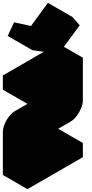

<svg xmlns="http://www.w3.org/2000/svg" viewBox="-63 -1281 646 1351"><path d="M217 -400 433 -525V-725L130 -550V-650L520 -875V-575Q520 -549 507.5 -519Q495 -489 475.5 -463.5Q456 -438 433 -425L217 -300V-100L520 -275V-175L130 50V-250Q130 -277 142 -306.5Q154 -336 174 -361.5Q194 -387 217 -400ZM349 -901 165 -928 210 -1024 328 -998 447 -1161 498 -1103ZM433 -725V-525L260 -625V-825ZM520 -275 217 -100 43 -200 346 -375ZM447 -1161 328 -998 155 -1098 274 -1261ZM433 -525 217 -400Q194 -387 174 -361.5Q154 -336 142 -306.5Q130 -277 130 -250V50L-43 -50V-350Q-43 -377 -31.1 -406.5Q-19.3 -436 0.5 -461.5Q20.3 -487 43 -500L260 -625ZM520 -875 130 -650 -43 -750 346 -975ZM130 -650V-550L-43 -650V-750ZM328 -998 210 -1024 36 -1124 155 -1098ZM210 -1024 165 -928 -9 -1028 36 -1124Z"/></svg>

Font: Nabla Normal
Style: Regular
Weight: 400
Designer: Arthur Reinders Folmer
Version: Version 1.000